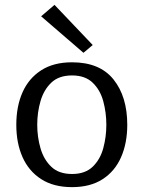

<svg xmlns="http://www.w3.org/2000/svg" viewBox="-20 -759 591 789"><path d="M276 10Q200 10 149 -23Q98 -56 72.5 -113.5Q47 -171 47 -246Q47 -322 72.5 -379.5Q98 -437 149 -470Q200 -503 276 -503Q390 -503 446.5 -432.5Q503 -362 503 -246Q503 -171 477.5 -113Q452 -55 401.5 -22.5Q351 10 276 10ZM276 -44Q330 -44 361 -74Q392 -104 404.5 -150.5Q417 -197 417 -246Q417 -296 404.5 -342.5Q392 -389 361 -419Q330 -449 276 -449Q222 -449 191 -419.5Q160 -390 146.5 -343.5Q133 -297 133 -246Q133 -196 146.5 -149.5Q160 -103 191 -73.5Q222 -44 276 -44ZM323 -542 149 -692 204 -739 361 -574Z"/></svg>

Font: Andada Pro
Style: Regular
Weight: 400
Designer: Carolina Giovagnoli
Foundry: Huerta Tipografica
Version: Version 3.003